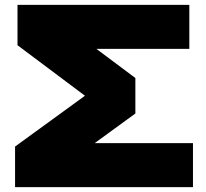

<svg xmlns="http://www.w3.org/2000/svg" viewBox="-20 -770 849 790"><path d="M42 0V-167L379 -412V-339L52 -584V-750H759V-569H141L220 -686L537 -449V-303L261 -102L157 -181H774V0Z"/></svg>

Font: Unbounded ExtraBold
Style: Regular
Weight: 800
Designer: Luke Prowse, Jean-Baptiste Morizot, Fátima Lázaro, Florian Runge
Foundry: NaN
Version: Version 1.701;gftools[0.9.28.dev5+ged2979d]